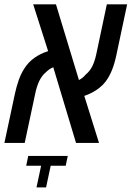

<svg xmlns="http://www.w3.org/2000/svg" viewBox="-42 -650 598 873"><path d="M-22 0 25.9 -224.1Q32.7 -255.9 43 -285.4Q53.2 -314.9 69.3 -339.4Q86.9 -367.2 113.8 -386.5Q140.6 -405.8 176.8 -417.5L108.9 -630.4H212.4L316.9 -286.1Q325.7 -290.5 333.3 -296.6Q340.8 -302.7 347.7 -311Q365.7 -325.7 377 -347.4Q388.2 -369.1 395.5 -402.3L443.8 -630.4H536.1L487.3 -400.4Q479 -360.8 467 -331.1Q455.1 -301.3 437.5 -278.3Q426.3 -263.7 410.6 -251.2Q395 -238.8 377 -229.2Q358.9 -219.7 341.3 -213.9L408.2 0H303.7L200.2 -344.2Q191.4 -340.8 183.1 -335.2Q174.8 -329.6 167 -321.8Q148.4 -306.2 136.7 -282Q125 -257.8 117.7 -222.2L70.3 0ZM124 202.1 145 103.5H77.1L86.4 59.1H266.1L256.8 103.5H188.5L167.5 202.1Z"/></svg>

Font: Open Sans SemiCondensed Medium
Style: Italic
Weight: 500
Width: 4
Italic angle: -12°
Designer: Monotype Design Team
Foundry: Monotype Imaging Inc.
Version: Version 3.000